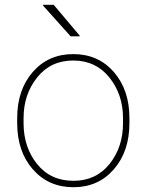

<svg xmlns="http://www.w3.org/2000/svg" viewBox="-20 -761 604 791"><path d="M50.8 0ZM50.8 -274.4Q50.8 -390.6 115 -464.4Q179.2 -538.1 281.7 -538.1Q384.8 -538.1 449 -464.4Q513.2 -390.6 513.2 -274.4V-253.9Q513.2 -137.2 449 -63.5Q384.8 10.3 282.7 10.3Q179.7 10.3 115.2 -63.5Q50.8 -137.2 50.8 -253.9ZM77.1 -253.9Q77.1 -154.3 132.8 -85.2Q188.5 -16.1 282.7 -16.1Q375.5 -16.1 431.2 -85.4Q486.8 -154.8 486.8 -253.9V-274.4Q486.8 -371.6 430.7 -441.7Q374.5 -511.7 281.7 -511.7Q188.5 -511.7 132.8 -441.7Q77.1 -371.6 77.1 -274.4ZM308.6 -613.8 307.6 -611.3H271L156.7 -738.8L157.7 -741.2H201.2Z"/></svg>

Font: TypoPRO Roboto Slab
Style: Thin
Weight: 250
Designer: Google
Version: Version 1.100263; 2013; ttfautohint (v0.94.20-1c74) -l 8 -r 